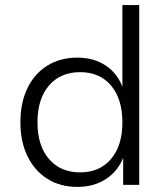

<svg xmlns="http://www.w3.org/2000/svg" viewBox="-20 -725 657 753"><path d="M284 8Q216 8 166 -23.5Q116 -55 88 -112Q60 -169 60 -245Q60 -322 87.5 -379Q115 -436 165.5 -467.5Q216 -499 283 -499Q349 -499 396 -467Q443 -435 462 -379H460V-705H526V0H463V-114H466Q446 -57 398 -24.5Q350 8 284 8ZM294 -49Q371 -49 415.5 -101.5Q460 -154 460 -245Q460 -337 415.5 -389.5Q371 -442 294 -442Q217 -442 172 -389.5Q127 -337 127 -245Q127 -154 172 -101.5Q217 -49 294 -49Z"/></svg>

Font: Nunito Sans 9pt Light
Style: Regular
Weight: 300
Version: Version 3.101;gftools[0.9.27]